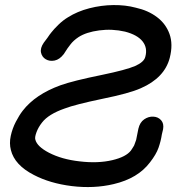

<svg xmlns="http://www.w3.org/2000/svg" viewBox="-20 -746 730 777"><path d="M270 7Q360 18 440 -1Q538 -24 587 -89Q612 -121 621.5 -148Q631 -175 635 -202L640 -223Q644 -246 632 -259.5Q620 -273 600.5 -274Q581 -275 563.5 -263Q546 -251 540 -225L535 -200Q532 -184 531 -180L526 -166Q523 -156 519 -151Q515 -145 510 -137Q490 -111 435 -98Q376 -84 302 -93Q230 -101 178 -128Q130 -153 123 -181Q120 -190 127.5 -210.5Q135 -231 150 -250Q176 -284 242 -307Q284 -323 394 -346Q503 -368 550 -389Q646 -431 667 -512Q681 -567 666 -608.5Q651 -650 615 -677Q579 -704 529 -715Q488 -726 439 -725.5Q390 -725 341.5 -712.5Q293 -700 255 -676Q235 -664 216.5 -646Q198 -628 188 -615Q182 -608 172 -593Q161 -578 157 -573Q142 -551 146 -533Q150 -515 165.5 -506Q181 -497 201 -501Q221 -505 238 -527L253 -550L265 -566Q277 -582 298 -596Q329 -616 381.5 -623Q434 -630 486 -618Q536 -605 557 -578.5Q578 -552 568 -516Q563 -495 527 -479Q490 -463 393 -443Q275 -419 225 -401Q123 -364 72 -298Q58 -280 44 -253Q30 -226 23.5 -196Q17 -166 24 -139Q39 -78 117 -38Q182 -4 270 7Z"/></svg>

Font: Balsamiq Sans
Style: Italic
Weight: 400
Italic angle: -12°
Designer: Michael Angeles
Foundry: Balsamiq SRL
Version: Version 1.020; ttfautohint (v1.8.4.7-5d5b);gftools[0.9.26]